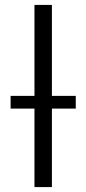

<svg xmlns="http://www.w3.org/2000/svg" viewBox="-20 -762 352 782"><path d="M120.4 0V-742H191.4V0ZM23.2 -319.7V-371.5H288.6V-319.7Z"/></svg>

Font: Montserrat Thin
Style: Regular
Weight: 100
Designer: Julieta Ulanovsky
Foundry: Julieta Ulanovsky
Version: Version 9.000